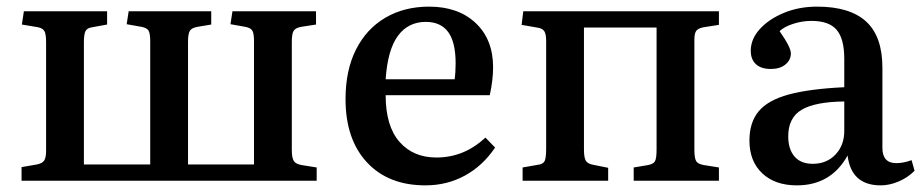

<svg xmlns="http://www.w3.org/2000/svg" viewBox="-20 -545 2780 579"><path d="M45 0V-41L91 -49Q107 -52 113 -60.5Q119 -69 119 -91V-418Q119 -442 114 -451Q109 -460 94 -463L46 -471L52 -511H303V-471L259 -463Q243 -461 238 -451.5Q233 -442 233 -418V-49H433V-421Q433 -444 428 -452.5Q423 -461 407 -464L362 -472L368 -511H617V-471L575 -464Q558 -461 552.5 -452Q547 -443 547 -419V-49H746V-421Q746 -444 741 -452.5Q736 -461 720 -464L675 -472L681 -511H933V-471L888 -464Q871 -461 865.5 -452Q860 -443 860 -419V-93Q860 -69 866 -59.5Q872 -50 891 -47L935 -40V0Z M1263 14Q1151 14 1086.5 -55.5Q1022 -125 1022 -246Q1022 -333 1053.5 -395.5Q1085 -458 1142 -491.5Q1199 -525 1274 -525Q1362 -525 1414.5 -475.5Q1467 -426 1467 -342Q1467 -304 1457 -258H1143Q1143 -165 1184.5 -117.5Q1226 -70 1296 -70Q1337 -70 1373.5 -84.5Q1410 -99 1444 -130L1473 -100Q1436 -45 1382 -15.5Q1328 14 1263 14ZM1143 -306H1351Q1354 -327 1354 -354Q1354 -418 1331.5 -448.5Q1309 -479 1264 -479Q1211 -479 1180 -437Q1149 -395 1143 -306Z M1556 0V-40L1602 -48Q1618 -50 1622.5 -59.5Q1627 -69 1627 -98V-421Q1627 -443 1621 -451.5Q1615 -460 1599 -462L1553 -470L1558 -511H2148V-470L2103 -463Q2086 -460 2080 -452.5Q2074 -445 2074 -425V-93Q2074 -68 2079.5 -59Q2085 -50 2104 -47L2148 -40V0H1891V-40L1933 -47Q1950 -50 1955 -58.5Q1960 -67 1960 -95V-462H1741V-94Q1741 -70 1746.5 -60.5Q1752 -51 1769 -48L1814 -39V0Z M2383 14Q2317 14 2278.5 -22.5Q2240 -59 2240 -121Q2240 -176 2268 -209.5Q2296 -243 2358.5 -260Q2421 -277 2526 -282V-368Q2526 -428 2503 -455Q2480 -482 2427 -482Q2399 -482 2371.5 -473Q2344 -464 2331 -451Q2349 -425 2357 -409Q2365 -393 2365 -384Q2365 -364 2348.5 -350.5Q2332 -337 2305 -337Q2275 -337 2259.5 -351.5Q2244 -366 2244 -392Q2244 -427 2271 -457Q2298 -487 2343.5 -506Q2389 -525 2444 -525Q2543 -525 2592 -480Q2641 -435 2641 -341V-99Q2641 -53 2683 -53Q2704 -53 2729 -62L2738 -30Q2717 -9 2689.5 2.5Q2662 14 2636 14Q2547 14 2536 -76Q2486 14 2383 14ZM2431 -51Q2473 -51 2499.5 -79Q2526 -107 2526 -150V-239Q2438 -238 2397.5 -214Q2357 -190 2357 -134Q2357 -95 2376 -73Q2395 -51 2431 -51Z"/></svg>

Font: Literata 36pt Medium
Style: Regular
Weight: 500
Designer: Latin by Veronika Burian and Jose Scaglione. Greek by Irene Vlachou. Cyrillic by Vera Evstafieva.
Foundry: TypeTogether
Version: Version 3.002